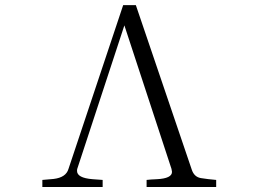

<svg xmlns="http://www.w3.org/2000/svg" viewBox="-20 -748 1040 768"><path d="M149.4 0V-28.3Q172.9 -30.3 194.3 -32.2Q244.1 -38.1 253.9 -72.3L472.7 -727.5H523.4L747.1 -69.3Q756.8 -40 783.7 -35.6Q810.5 -31.2 844.7 -28.3V0H566.4V-28.3Q583 -30.3 607.4 -31.2Q668 -34.2 668 -60.5L666 -72.3L477.5 -646.5Q289.1 -74.2 288.6 -71.3Q288.1 -68.4 288.1 -64.5Q288.1 -36.1 350.6 -31.2Q375 -29.3 390.6 -28.3V0ZM239.3 -28.3ZM275.4 -28.3ZM680.7 -28.3ZM760.7 -28.3Z"/></svg>

Font: GenEi Koburi Mincho v6
Style: Regular
Weight: 400
Designer: o_tamon (Modified)
Foundry: o_tamon / Adobe Systems Incorporated
Version: Version 6.1